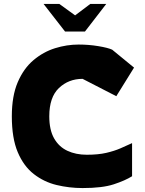

<svg xmlns="http://www.w3.org/2000/svg" viewBox="-20 -944 734 974"><path d="M399 10Q331 10 267 -5.5Q203 -21 151.5 -61Q100 -101 70 -172Q40 -243 40 -354Q40 -457 70 -527Q100 -597 150 -639Q200 -681 259.5 -699.5Q319 -718 379 -718Q430 -718 478.5 -710Q527 -702 549 -692L660 -601L570 -456L399 -544Q328 -544 279 -497.5Q230 -451 230 -354Q230 -285 254.5 -242Q279 -199 322 -179Q365 -159 420 -159Q478 -159 519 -168.5Q560 -178 591 -191.5Q622 -205 650 -218V-50Q615 -28 557 -9Q499 10 399 10ZM201 -924 310 -784H411L519 -924H438L361 -866L281 -924Z"/></svg>

Font: Rowdies
Style: Regular
Weight: 400
Designer: Jaikishan Patel
Version: Version 1.000; ttfautohint (v1.8.3)